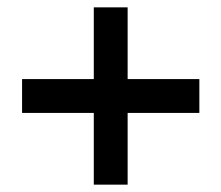

<svg xmlns="http://www.w3.org/2000/svg" viewBox="-20 -553 602 522"><path d="M235 -51V-246H40V-338H235V-533H327V-338H522V-246H327V-51Z"/></svg>

Font: Geist Med
Style: Regular
Weight: 400
Designer: Basement.studio, Andrés Briganti, Mateo Zaragoza
Foundry: Basement.studio, Vercel, Andrés Briganti, Guido Ferreyra, Mateo Zaragoza
Version: Version 1.401